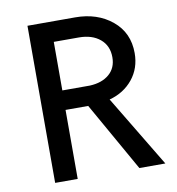

<svg xmlns="http://www.w3.org/2000/svg" viewBox="-78 -760 765 831"><g transform="rotate(-10 304.0 -344.0)"><path d="M97.7 1V-689.5H307.1Q404.3 -689.5 469.2 -636Q534.2 -582.5 534.2 -492.7Q534.2 -426.3 495.4 -378.4Q456.5 -330.6 392.6 -313.5L582 1H467.8L296.4 -302.2H196.8V1ZM197.8 -387.7H318.8Q372.6 -390.1 404.3 -417.5Q436 -444.8 436 -491.7Q436 -542.5 400.9 -571.8Q365.7 -601.1 308.1 -601.1H197.8Z"/></g></svg>

Font: HK Grotesk Medium
Style: Regular
Weight: 500
Designer: Alfredo Marco Pradil and Stefan Peev
Foundry: Hanken Design Co.
Version: Version 1.045;PS 001.045;hotconv 1.0.88;makeotf.lib2.5.64775